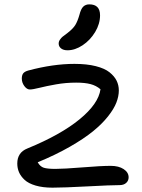

<svg xmlns="http://www.w3.org/2000/svg" viewBox="-20 -822 657 890"><path d="M293 -588.9Q273.9 -588.9 262.9 -597.7Q252 -606.4 252 -620.1Q252 -629.9 258.1 -638.4Q264.2 -647 269.8 -651.6Q275.4 -656.2 293.9 -669.9Q318.4 -689 328.9 -705.8Q339.4 -722.7 348.1 -752.9Q355 -780.8 366 -791.3Q377 -801.8 394 -801.8Q443.8 -801.8 443.8 -751Q443.8 -711.4 420.9 -673.3Q397.9 -635.3 362.8 -612.1Q327.6 -588.9 293 -588.9ZM223.1 47.9Q178.2 47.9 145 38.1Q111.8 28.3 94 11.7Q76.2 -4.9 68.1 -23.7Q60.1 -42.5 60.1 -64Q60.1 -115.2 106.9 -133.8Q260.7 -196.8 348.6 -268.8Q436.5 -340.8 445.8 -408.2Q425.8 -425.3 399.7 -432.1Q373.5 -439 333 -439Q284.7 -439 239.5 -430.9Q194.3 -422.9 163.1 -415Q131.8 -407.2 118.2 -407.2Q104.5 -407.2 92.8 -423.1Q81.1 -439 81.1 -458Q81.1 -473.1 87.4 -481.7Q93.8 -490.2 110.8 -495.1Q226.1 -525.9 325.2 -525.9Q382.3 -525.9 423.8 -515.4Q465.3 -504.9 487.8 -486.8Q510.3 -468.8 520.5 -448Q530.8 -427.2 530.8 -402.8Q530.8 -376 519.5 -346.7Q508.3 -317.4 480.7 -282.5Q453.1 -247.6 411.1 -213.4Q369.1 -179.2 303.5 -141.6Q237.8 -104 154.8 -69.8Q166 -49.8 183.1 -44.4Q200.2 -39.1 236.8 -39.1Q274.9 -39.1 362.1 -46.1Q449.2 -53.2 493.2 -53.2Q530.3 -53.2 553.2 -38.1Q576.2 -22.9 576.2 0Q576.2 15.6 564.9 25.9Q553.7 36.1 534.2 36.1Q494.1 36.1 384.8 42Q275.4 47.9 223.1 47.9Z"/></svg>

Font: Shantell Sans Irregular
Style: Regular
Weight: 400
Designer: Stephen Nixon, Anya Danilova, Shantell Martin
Foundry: Arrow Type
Version: Version 1.006;[9816181b4]